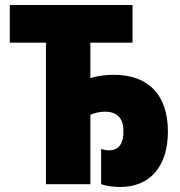

<svg xmlns="http://www.w3.org/2000/svg" viewBox="-20 -734 719 765"><path d="M459 11C578 11 649 -71 649 -210C649 -355 572 -436 434 -436C401 -436 370 -432 340 -423V-564H508V-714H19V-564H163V0H340V-277C360 -285 379 -289 398 -289C447 -289 472 -263 472 -210C472 -161 452 -135 415 -135C404 -135 395 -137 383 -140V0C403 7 431 11 459 11Z"/></svg>

Font: Noto Sans Condensed Black
Style: Regular
Weight: 900
Width: 3
Designer: Monotype Design Team
Foundry: Monotype Imaging Inc.
Version: Version 2.013